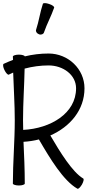

<svg xmlns="http://www.w3.org/2000/svg" viewBox="-39 -1156 592 1209"><path d="M238 -952C256 -1005 284 -1055 302 -1108C304 -1114 290 -1125 270 -1131C251 -1138 233 -1138 231 -1132C213 -1078 206 -1022 188 -968C185 -957 193 -945 207 -940C220 -935 235 -941 238 -952ZM16 -686C26 -691 35 -695 44 -699C47 -599 54 -500 54 -400C54 -267 42 -133 42 0C42 6 59 12 80 12C101 12 117 6 117 0C117 -88 113 -176 109 -263C142 -265 175 -270 206 -278C275 -159 360 -18 448 32C454 36 466 24 477 6C487 -12 491 -29 485 -32C417 -72 340 -197 278 -303C403 -358 493 -464 493 -600C493 -722 390 -819 267 -819C216 -819 166 -813 117 -801C117 -806 101 -812 80 -812C59 -812 42 -806 42 -800C42 -793 43 -786 43 -779C23 -771 3 -763 -16 -754C-22 -751 -20 -733 -11 -715C-2 -696 11 -683 16 -686ZM106 -400C106 -508 114 -616 116 -724C165 -737 216 -744 267 -744C358 -744 440 -685 440 -600C440 -442 280 -347 107 -338C107 -359 106 -379 106 -400Z"/></svg>

Font: Nupuram Light
Style: Regular
Weight: 300
Designer: Santhosh Thottingal (santhosh.thottingal@gmail.com)
Foundry: SMC
Version: Version 1.000